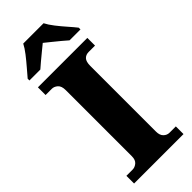

<svg xmlns="http://www.w3.org/2000/svg" viewBox="-297 -970 1008 1008"><g transform="rotate(-45 207.5 -465.5)"><path d="M24 0V-57H70Q87 -57 102 -69.5Q117 -82 117 -109V-600Q117 -631 102 -644Q87 -657 70 -657H24V-714H391V-657H344Q323 -657 310.5 -644Q298 -631 298 -599V-111Q298 -84 312 -70.5Q326 -57 344 -57H391V0ZM18 -784Q34 -803 56.5 -829Q79 -855 100 -882Q121 -909 132 -931H283Q294 -909 315 -882Q336 -855 359 -829Q382 -803 397 -784V-771H316Q304 -782 284 -798.5Q264 -815 243 -832Q222 -849 207 -861Q192 -849 171.5 -832Q151 -815 131 -798.5Q111 -782 99 -771H18Z"/></g></svg>

Font: Noto Serif ExtraBold
Style: Regular
Weight: 800
Designer: Monotype Design Team
Foundry: Monotype Imaging Inc.
Version: Version 2.014